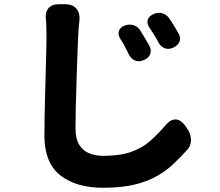

<svg xmlns="http://www.w3.org/2000/svg" viewBox="-20 -813 1040 908"><path d="M569 -692Q590 -700 611 -694Q632 -688 644 -668Q653 -654 666.5 -631Q680 -608 686 -597Q697 -577 690.5 -558Q684 -539 661 -529Q639 -519 619.5 -526.5Q600 -534 589 -556Q586 -563 578.5 -577.5Q571 -592 563 -606.5Q555 -621 549 -629Q537 -649 542 -666Q547 -683 569 -692ZM705 -746Q726 -756 747 -750.5Q768 -745 781 -725Q791 -711 804 -689.5Q817 -668 823 -657Q836 -637 829.5 -618Q823 -599 800 -588Q780 -578 760.5 -584.5Q741 -591 730 -611Q727 -618 718.5 -632Q710 -646 701 -660.5Q692 -675 687 -682Q674 -701 678.5 -718.5Q683 -736 705 -746ZM292 -793Q324 -792 341 -772.5Q358 -753 356 -721Q355 -708 354 -700Q353 -692 352 -681Q351 -670 350 -649Q348 -609 346 -552Q344 -495 342 -431.5Q340 -368 338.5 -309Q337 -250 337 -206Q337 -157 354.5 -128.5Q372 -100 402 -88Q432 -76 468 -76Q548 -76 601 -95Q654 -114 691.5 -147.5Q729 -181 764 -222Q784 -247 807.5 -248Q831 -249 851 -225L861 -211Q881 -186 883 -155Q885 -124 862 -101Q833 -69 800 -37.5Q767 -6 722.5 19.5Q678 45 616 60Q554 75 467 75Q340 75 265 16Q190 -43 190 -173Q190 -212 191 -264.5Q192 -317 193.5 -373.5Q195 -430 196.5 -484Q198 -538 199 -581.5Q200 -625 200 -649Q200 -659 199.5 -675Q199 -691 198.5 -705Q198 -719 197 -723Q193 -755 209 -774Q225 -793 258 -793Z"/></svg>

Font: Chiron GoRound TC EB
Style: Regular
Weight: 700
Designer: Ryoko NISHIZUKA 西塚涼子 (kana, bopomofo & ideographs); Paul D. Hunt (Latin, Greek & Cyrillic); Sandoll Communications 산돌커뮤니
Foundry: Adobe
Version: Version 1.000;hotconv 1.1.1;makeotfexe 2.6.0